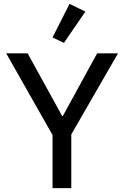

<svg xmlns="http://www.w3.org/2000/svg" viewBox="-20 -974 643 994"><path d="M252 0V-275L12 -698H123L302 -373H305L483 -698H591L349 -278V0ZM311 -752 252 -780 340 -954 422 -914Z"/></svg>

Font: IBM Plex Sans Thai Looped Text
Style: Regular
Weight: 450
Designer: Mike Abbink, Paul van der Laan, Pieter van Rosmalen, Ben Mitchell, Mark Frömberg
Foundry: Bold Monday
Version: Version 1.1